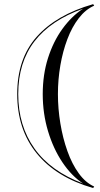

<svg xmlns="http://www.w3.org/2000/svg" viewBox="-20 -802 495 948"><path d="M445 119 440 126.5Q258 74 161.5 -44.5Q65 -163 65 -337.5Q65 -512.5 161.5 -620.8Q258 -729 440 -781.5L445 -774Q402.5 -755.5 369 -712.2Q335.5 -669 312.8 -609Q290 -549 278 -479.2Q266 -409.5 266 -337.5Q266 -265.5 278 -192.8Q290 -120 312.8 -56Q335.5 8 369 54Q402.5 100 445 119ZM390 104Q333 66.5 288 -0.8Q243 -68 217 -154.8Q191 -241.5 191 -337.5Q191 -433.5 217 -515.2Q243 -597 288 -659.2Q333 -721.5 390 -759Q230.5 -702 150.2 -597.8Q70 -493.5 70 -337.5Q70 -181.5 150.2 -68.8Q230.5 44 390 104Z"/></svg>

Font: Engraving Unshaded CC
Style: Bold
Weight: 700
Designer: indestructible type*
Foundry: Cowboy Collective
Version: Version 1.000